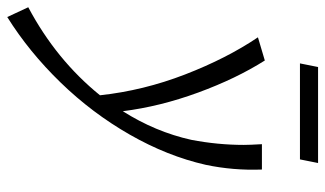

<svg xmlns="http://www.w3.org/2000/svg" viewBox="-257 -405 898 530"><g transform="rotate(90 192.0 -140.0)"><path d="M190 33Q177 -87 132.5 -202Q88 -317 30 -403L94 -422Q144 -343 182.5 -238Q221 -133 234 -30Q291 -120 313 -219Q327 -292 327 -364Q327 -380 325 -414H395Q398 -335 382 -259Q358 -153 298.5 -49Q239 55 154.5 142Q70 229 -26 289L-53 231Q92 154 190 33ZM112 -569H377L367 -519H102Z"/></g></svg>

Font: LXGW Bright GB
Style: Italic
Weight: 400
Italic angle: -12°
Designer: Christian Thalmann (Catharsis Fonts)
Foundry: LXGW / Christian Thalmann (Catharsis Fonts) / Fontworks Inc.
Version: Version 5.510